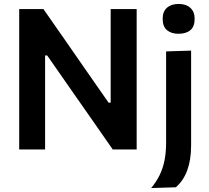

<svg xmlns="http://www.w3.org/2000/svg" viewBox="-20 -759 1062 975"><path d="M77.5 0Q77.5 -58 77.5 -112.5Q77.5 -167 77.5 -233.5V-474.5Q77.5 -543 77.5 -598.5Q77.5 -654 77.5 -713H200.5Q255.5 -634.5 304.8 -563.5Q354 -492.5 403 -422L531.5 -237.5H542V-474.5Q542 -543 542 -598.5Q542 -654 542 -713H674Q674 -654 674 -598.5Q674 -543 674 -474.5V-233.5Q674 -167 674 -112.5Q674 -58 674 0H552.5Q507.5 -65 458 -135.8Q408.5 -206.5 349.5 -291L219.5 -477.5H209V-233.5Q209 -167 209 -112.5Q209 -58 209 0ZM747.5 196Q774.5 164 791.2 129Q808 94 815.8 53.8Q823.5 13.5 823.5 -35V-217V-267Q823.5 -315 823.5 -353.8Q823.5 -392.5 823.5 -427.2Q823.5 -462 823.5 -498L950.5 -502Q950.5 -465.5 950.5 -430Q950.5 -394.5 950.5 -355.2Q950.5 -316 950.5 -267Q950.5 -214.5 950.5 -172.5Q950.5 -130.5 950.5 -94Q950.5 -57.5 950.5 -20.5Q950.5 16.5 945.5 48Q940.5 79.5 930.8 106Q921 132.5 906.5 154Q892 175.5 873 192ZM886.5 -587.5Q850 -587.5 828 -605.8Q806 -624 806 -664Q806 -700.5 828 -719.8Q850 -739 887.5 -739Q925 -739 946.8 -719Q968.5 -699 968.5 -664Q968.5 -624 946.8 -605.8Q925 -587.5 886.5 -587.5Z"/></svg>

Font: Commissioner Thin SemiBold
Style: Regular
Weight: 600
Version: Version 1.000